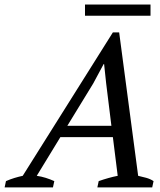

<svg xmlns="http://www.w3.org/2000/svg" viewBox="-64 -814 695 834"><path d="M171.9 -27.3 166 0H-43.9L-38.1 -27.3Q-19 -35.6 -1.2 -41Q16.6 -46.4 34.7 -50.3L426.3 -673.3H453.6L536.1 -50.3Q554.2 -46.4 571.5 -41.5Q588.9 -36.6 603 -27.3L597.2 0H358.9L364.7 -27.3Q385.7 -34.7 406.5 -40.5Q427.2 -46.4 447.3 -50.3L426.3 -218.3H198.2L95.7 -50.3Q115.7 -47.4 134.5 -41.5Q153.3 -35.6 171.9 -27.3ZM397 -453.1 388.2 -535.6H386.2L340.8 -451.2L228.5 -267.6H419.9ZM305.2 -745.6V-794.4H589.8V-745.6Z"/></svg>

Font: PT Astra Serif
Style: Italic
Weight: 400
Italic angle: -16°
Designer: A.Korolkova, I. Chaeva
Foundry: ParaType Ltd
Version: Version 1.001